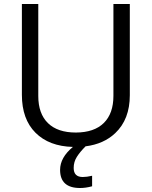

<svg xmlns="http://www.w3.org/2000/svg" viewBox="-20 -734 768 972"><path d="M284.2 126Q284.2 63.5 349.1 9.8Q228.5 6.8 159.7 -62Q90.8 -130.9 90.8 -253.9V-713.9H173.8V-248Q173.8 -158.7 222.7 -110.8Q271.5 -63 364.3 -63Q457 -63.5 505.4 -111.3Q554.2 -159.2 554.2 -249V-713.9H637.2V-252Q637.2 -129.9 563.5 -60.1Q505.4 -4.9 413.1 6.8Q384.8 35.2 369.1 60.1Q353 85.4 353 116.2Q353 162.1 398.9 162.1Q419.4 162.1 446.3 155.8V209Q414.6 217.8 385.3 217.8Q284.2 217.8 284.2 126Z"/></svg>

Font: OpenSans
Style: Regular
Weight: 400
Foundry: Ascender Corporation
Version: Version 1.10